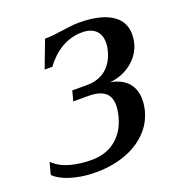

<svg xmlns="http://www.w3.org/2000/svg" viewBox="-170 -842 915 966"><g transform="rotate(-20 287.5 -358.5)"><path d="M183.6 -55.2Q214.8 -55.2 245.4 -63.5Q275.9 -71.8 302.5 -90.6Q329.1 -109.4 349.9 -139.2Q370.6 -168.9 382.3 -212.4Q391.1 -246.1 391.1 -272Q391.1 -320.3 361.6 -342Q332 -363.8 276.9 -363.8H194.8L209 -417.5H289.6Q316.4 -417.5 341.3 -425Q366.2 -432.6 387 -448.5Q407.7 -464.4 423.1 -489.5Q438.5 -514.6 446.8 -549.8Q451.2 -568.8 451.2 -586.4Q451.2 -605.5 445.6 -621.8Q439.9 -638.2 428.2 -649.9Q416.5 -661.6 398.2 -668.5Q379.9 -675.3 355 -675.3Q322.8 -675.3 294.4 -667Q266.1 -658.7 241.5 -644Q216.8 -629.4 195.3 -608.9Q173.8 -588.4 155.3 -563.5H114.3L169.4 -709Q193.8 -709 218 -711.7Q242.2 -714.4 265.6 -717.8Q289.1 -721.2 311.5 -723.9Q334 -726.6 355.5 -726.6Q467.3 -726.6 528.1 -689Q588.9 -651.4 588.9 -580.6Q588.9 -541.5 574.5 -508.5Q560.1 -475.6 534.7 -450.7Q509.3 -425.8 475.3 -410.2Q441.4 -394.5 402.3 -391.1Q434.1 -385.3 457.3 -373Q480.5 -360.8 495.4 -343Q510.3 -325.2 517.6 -302.7Q524.9 -280.3 524.9 -254.4Q524.9 -226.1 516.6 -193.8Q502.4 -142.1 470.2 -103.8Q438 -65.4 393.3 -40Q348.6 -14.6 294.9 -2Q241.2 10.7 184.1 10.7Q139.2 10.7 102.5 4.6Q65.9 -1.5 37.8 -11.2Q9.8 -21 -9.3 -32.5Q-28.3 -43.9 -38.1 -55.2L-21 -119.1Q12.7 -85.4 65.4 -70.3Q118.2 -55.2 183.6 -55.2Z"/></g></svg>

Font: Arian AMU Serif
Style: Bold Italic
Weight: 700
Italic angle: -15°
Designer: Ruben Hakobyan (Tarumian)
Foundry: Ruben Hakobyan (Tarumian)
Version: Version 1.002